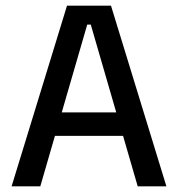

<svg xmlns="http://www.w3.org/2000/svg" viewBox="-20 -659 630 679"><path d="M21 0 217 -639H372.5L568.5 0H467L301 -572H288.5L122.5 0ZM149 -178.5V-261.5H439.5V-178.5Z"/></svg>

Font: Anek Bangla Medium Medium
Style: Regular
Weight: 500
Version: Version 1.003